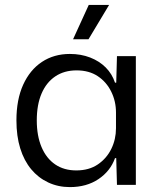

<svg xmlns="http://www.w3.org/2000/svg" viewBox="-20 -754 650 783"><path d="M265 9Q217 9 176.5 -10Q136 -29 107 -64Q78 -99 62.5 -149Q47 -199 47 -263Q47 -348 74.5 -408.5Q102 -469 151 -501.5Q200 -534 265 -534Q310 -534 347.5 -519.5Q385 -505 411 -479Q437 -453 449 -417H454L457 -525H534V0H457L454 -109H449Q430 -56 381.5 -23.5Q333 9 265 9ZM291 -59Q343 -59 379 -83.5Q415 -108 434 -147Q453 -186 453 -231V-295Q453 -341 433.5 -380.5Q414 -420 378.5 -443.5Q343 -467 292 -467Q242 -467 205.5 -442.5Q169 -418 149.5 -372.5Q130 -327 130 -263Q130 -200 149.5 -154Q169 -108 205 -83.5Q241 -59 291 -59ZM278 -594 342 -734H425L341 -594Z"/></svg>

Font: Mona Sans ExtraLight
Style: Regular
Weight: 400
Version: Version 2.000